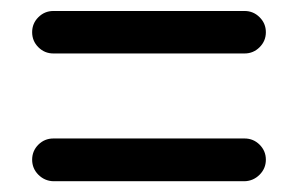

<svg xmlns="http://www.w3.org/2000/svg" viewBox="-20 -528 548 353"><path d="M78.1 -429.7Q62 -429.7 50.5 -441.2Q39.1 -452.6 39.1 -468.8Q39.1 -484.9 50.5 -496.3Q62 -507.8 78.1 -507.8H429.7Q445.8 -507.8 457.3 -496.3Q468.8 -484.9 468.8 -468.8Q468.8 -452.6 457.3 -441.2Q445.8 -429.7 429.7 -429.7ZM429.7 -273.4Q445.8 -273.4 457.3 -262Q468.8 -250.5 468.8 -234.4Q468.8 -218.3 457.3 -206.8Q445.8 -195.3 429.7 -194.8H78.1Q62 -195.3 50.5 -206.8Q39.1 -218.3 39.1 -234.4Q39.1 -250.5 50.5 -262Q62 -273.4 78.1 -273.4Z"/></svg>

Font: Comfortaa
Style: Regular
Weight: 400
Designer: Johan Aakerlund - aajohan
Foundry: Johan Aakerlund
Version: Version 2.004 2013